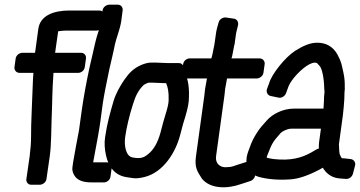

<svg xmlns="http://www.w3.org/2000/svg" viewBox="-20 -751 1541 822"><path d="M265 -620H393C404 -620 420 -629 422 -645L427 -681C429 -692 421 -706 405 -706H277C212 -706 152 -686 144 -627L133 -546C132 -538 131 -533 130 -525H76C65 -525 49 -516 47 -500L42 -464C40 -453 48 -439 64 -439H123C122 -420 120 -399 120 -382C119 -341 112 -211 113 -166C113 -142 111 -114 107 -82L93 15C91 26 98 40 114 40H150C161 40 177 31 179 15L193 -82C200 -132 199 -193 201 -241C204 -306 203 -359 209 -439H315C326 -439 341 -448 343 -464L348 -500C350 -511 343 -525 327 -525H216C217 -534 219 -548 221 -561L229 -617C236 -618 248 -620 265 -620Z M410 -233 420 -308C425 -342 435 -392 448 -454L461 -510C465 -528 469 -545 472 -561C477 -585 494 -626 499 -660L505 -706C507 -717 500 -731 484 -731H448C437 -731 421 -722 419 -706L413 -660C411 -648 407 -633 401 -615C390 -583 384 -551 376 -517L363 -461C349 -395 338 -335 330 -279L318 -192C309 -147 301 -102 293 -56L290 -34C288 -19 294 -6 301 4C320 30 356 30 382 30H425C436 30 451 21 453 5L458 -31C460 -42 453 -56 437 -56H380C379 -56 379 -56 379 -57L389 -111C396 -149 403 -183 410 -233Z M685 -395H691C698 -380 703 -360 702 -322C702 -309 697 -287 688 -259C683 -244 676 -218 667 -183C655 -139 637 -109 614 -91C597 -77 583 -70 547 -77C517 -83 511 -132 516 -165C522 -207 533 -253 549 -304C560 -340 572 -365 596 -388C597 -389 611 -396 616 -397H634ZM647 -483H627C613 -483 600 -479 585 -473C551 -458 533 -439 512 -409C493 -381 476 -351 466 -318C452 -269 439 -226 430 -164C426 -139 428 -112 434 -85C445 -35 473 -1 519 7L545 11C560 14 578 12 598 7C681 -13 733 -102 751 -172C757 -195 761 -211 764 -221C777 -262 786 -294 788 -318C792 -372 786 -414 769 -443L765 -450C767 -464 765 -481 745 -481H698Z M905 -82 941 -343C942 -352 943 -359 944 -371L952 -415H1079C1090 -415 1106 -424 1108 -440L1113 -476C1115 -487 1107 -501 1091 -501H971C972 -503 973 -507 974 -511L983 -558C983 -558 984 -559 984 -560L990 -603C991 -611 992 -615 993 -618L999 -643C1002 -656 995 -669 982 -671L948 -676C936 -678 920 -670 916 -655L909 -630C907 -622 905 -613 904 -603L898 -561L889 -516C888 -510 886 -507 885 -501H792C781 -501 766 -492 764 -476L759 -440C757 -429 764 -415 780 -415H866L858 -370C856 -358 856 -348 855 -343L819 -82C812 -33 826 -16 842 10C843 12 843 11 843 12C879 59 953 58 1012 37L1052 24C1064 20 1075 6 1072 -8L1066 -42C1064 -55 1050 -62 1036 -58L995 -45C982 -41 975 -37 962 -36L943 -35C920 -36 901 -53 905 -82Z M1362 -33C1375 -11 1397 10 1434 13L1461 15C1474 16 1487 7 1491 -7L1500 -42C1504 -56 1494 -69 1481 -70L1454 -73C1440 -75 1445 -68 1434 -92C1433 -94 1432 -108 1431 -133L1448 -258C1450 -273 1453 -307 1454 -325L1455 -358C1455 -363 1457 -368 1456 -377V-390C1456 -410 1453 -428 1449 -446C1443 -471 1443 -484 1425 -517C1406 -552 1374 -570 1333 -568C1307 -567 1277 -555 1243 -533C1201 -506 1143 -434 1132 -394L1123 -370C1119 -359 1124 -343 1139 -340L1173 -333C1185 -330 1200 -339 1205 -353L1214 -378C1217 -386 1224 -401 1240 -420C1272 -458 1315 -491 1337 -481C1338 -480 1343 -475 1349 -468C1359 -456 1367 -417 1368 -376L1369 -361C1369 -360 1370 -357 1369 -353C1367 -338 1367 -330 1367 -321L1365 -286H1238C1192 -286 1146 -263 1122 -235C1109 -220 1091 -202 1077 -178C1067 -162 1057 -143 1050 -122C1047 -112 1039 -97 1036 -77C1030 -36 1049 -5 1087 6C1119 15 1165 21 1222 17C1257 15 1298 1 1346 -24ZM1345 -115C1344 -115 1340 -114 1338 -113L1312 -98C1271 -75 1224 -62 1152 -70C1137 -72 1128 -74 1122 -76C1122 -79 1122 -81 1124 -85C1145 -136 1143 -138 1181 -181C1187 -188 1210 -200 1226 -200H1354L1346 -142C1345 -134 1345 -127 1345 -115Z"/></svg>

Font: Reckless Catfish
Style: HeavyIt
Weight: 400
Foundry: Cannot Into Space Fonts
Version: Version 0.2894